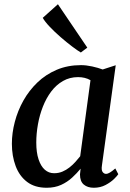

<svg xmlns="http://www.w3.org/2000/svg" viewBox="-20 -875 614 905"><path d="M460.5 -95.5Q457 -73 463.8 -64.2Q470.5 -55.5 479.5 -55.5Q488 -55.5 498.2 -61.8Q508.5 -68 523.5 -81L537.5 -54Q533.5 -47 517.8 -31.5Q502 -16 477.5 -3Q453 10 422 10Q393 10 375 -5Q357 -20 357 -53L360 -80Q342.5 -58.5 320 -37.8Q297.5 -17 268 -3.5Q238.5 10 200 10Q144 10 107.8 -17.5Q71.5 -45 53.8 -92.2Q36 -139.5 36 -197.5Q36 -248 49.8 -300.5Q63.5 -353 90.2 -400.8Q117 -448.5 156.2 -486.2Q195.5 -524 247.2 -546Q299 -568 362 -568Q386 -568 414.5 -561.8Q443 -555.5 464 -547.5L525.5 -567.5ZM406.5 -497Q393.5 -504.5 378.8 -508Q364 -511.5 348 -511.5Q308.5 -511.5 276.8 -493.2Q245 -475 221.5 -443.8Q198 -412.5 182.2 -372.5Q166.5 -332.5 158.8 -288.8Q151 -245 151 -203Q151 -156 161.8 -123.8Q172.5 -91.5 191.2 -75Q210 -58.5 235 -58.5Q256 -58.5 274 -66Q292 -73.5 307.5 -85.8Q323 -98 335.5 -112Q348 -126 358 -138.5ZM361 -627.5Q345.5 -636.5 319.8 -656Q294 -675.5 265.8 -700Q237.5 -724.5 214.5 -748.8Q191.5 -773 181.5 -791L253 -855L391.5 -650.5Z"/></svg>

Font: Merriweather Light 18pt Medium
Style: Italic
Weight: 500
Italic angle: -7.8°
Version: Version 2.101